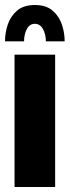

<svg xmlns="http://www.w3.org/2000/svg" viewBox="-25 -746 278 766"><path d="M114 -726Q159 -726 185 -703.5Q211 -681 222 -648Q233 -615 233 -581H158Q158 -609 146.5 -630Q135 -651 114 -651Q93 -651 82 -630Q71 -609 71 -581H-5Q-5 -615 6 -648Q17 -681 43 -703.5Q69 -726 114 -726ZM33 0V-528H195V0Z"/></svg>

Font: Archivo ExtraCondensed Black
Style: Regular
Weight: 900
Width: 2
Designer: Hector Gatti
Foundry: Omnibus-Type
Version: Version 2.001; ttfautohint (v1.8.3)